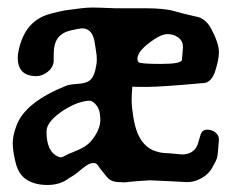

<svg xmlns="http://www.w3.org/2000/svg" viewBox="-20 -498 630 522"><path d="M387.7 -7.8Q348.6 -5.9 316.4 -2Q312.5 -2.9 304.7 -2.9Q281.2 -2.9 270 -17.6Q258.8 -32.2 255.9 -35.2Q253.9 -37.1 250 -43Q243.2 -54.7 236.3 -54.7H232.4Q221.7 -54.7 203.1 -39.1Q185.5 -24.4 180.7 -21.5Q175.8 -18.6 168 -13.7Q143.6 4.9 109.4 4.9Q75.2 4.9 52.7 -9.3Q30.3 -23.4 22.5 -55.7Q14.6 -87.9 14.6 -108.9Q14.6 -129.9 25.4 -158.2Q49.8 -220.7 159.2 -264.6Q168.9 -268.6 191.9 -270Q214.8 -271.5 224.6 -279.8Q234.4 -288.1 238.8 -306.2Q243.2 -324.2 243.2 -335.9Q243.2 -347.7 241.2 -358.4Q239.3 -369.1 238.3 -377Q237.3 -384.8 236.3 -388.7Q235.4 -392.6 233.4 -398.4Q224.6 -420.9 203.1 -420.9Q197.3 -420.9 173.3 -415.5Q149.4 -410.2 137.7 -395Q126 -379.9 126 -349.6V-331.1Q124 -313.5 108.9 -302.2Q93.8 -291 79.1 -291Q28.3 -291 28.3 -340.8Q28.3 -347.7 29.3 -353.5Q43 -431.6 100.6 -455.1Q117.2 -461.9 156.2 -469.7Q161.1 -470.7 201.2 -475.6Q217.8 -477.5 231.4 -477.5Q246.1 -477.5 291 -475.6H371.1Q425.8 -475.6 451.7 -468.3Q477.5 -460.9 495.6 -457Q513.7 -453.1 520.5 -451.2Q542 -443.4 554.7 -418.9Q575.2 -379.9 575.2 -356.4Q575.2 -335 563.5 -299.8Q552.7 -274.4 536.1 -272.5Q418 -261.7 379.4 -261.7Q340.8 -261.7 339.8 -262.7Q337.9 -243.2 337.9 -225.6Q337.9 -208 342.3 -180.7Q346.7 -153.3 354.5 -134.8Q366.2 -107.4 387.7 -93.8Q395.5 -88.9 403.3 -86.9Q411.1 -85 413.1 -84Q422.9 -82 427.7 -82L442.4 -81.1L474.6 -78.1Q506.8 -78.1 517.6 -105.5Q520.5 -115.2 524.9 -130.4Q529.3 -145.5 543 -145.5Q556.6 -145.5 565.9 -137.7Q575.2 -129.9 575.2 -119.1V-118.2Q572.3 -76.2 570.3 -70.3Q569.3 -63.5 556.6 -41.5Q543.9 -19.5 517.6 -8.8Q504.9 -2.9 487.3 -2.9L451.2 -4.9ZM474.6 -335 477.5 -369.1Q477.5 -386.7 464.8 -396Q452.1 -405.3 436 -405.3Q419.9 -405.3 398.4 -390.6Q353.5 -360.4 353.5 -337.9Q353.5 -334 356.4 -329.1Q361.3 -324.2 417 -324.2Q472.7 -324.2 474.6 -335ZM252.9 -173.8 252 -183.6Q250 -210.9 229.5 -222.7Q223.6 -226.6 201.2 -220.7Q181.6 -215.8 154.3 -199.2Q106.4 -168 106.4 -140.6Q106.4 -85.9 137.7 -72.3Q141.6 -70.3 145.5 -70.3Q149.4 -70.3 159.2 -75.7Q168.9 -81.1 172.9 -82L186.5 -87.9Q213.9 -98.6 226.6 -113.3Q252.9 -143.6 252.9 -173.8Z"/></svg>

Font: Essays1743
Style: Medium
Weight: 500
Designer: Based on the typeface in a 1743 English translation of the essays of Montaigne.  PostScript/TrueType font designed by Jo
Version: Version 002.100